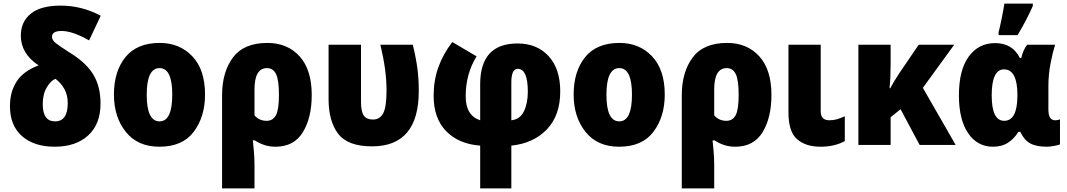

<svg xmlns="http://www.w3.org/2000/svg" viewBox="-20 -800 5893 1060"><path d="M95 -603Q95 -504 193 -439Q110 -408 72.5 -351Q35 -294 35 -214Q35 -107 101.5 -48.5Q168 10 282 10Q399 10 467 -52.5Q535 -115 535 -228Q535 -322 496 -387Q457 -452 372 -505Q306 -547 286.5 -563Q267 -579 267 -597Q267 -629 320 -629Q380 -629 472 -577L536 -713Q432 -769 314 -769Q205 -769 150 -724.5Q95 -680 95 -603ZM354 -231Q354 -130 284 -130Q216 -130 216 -225Q216 -281 238.5 -318Q261 -355 286 -365Q317 -342 335.5 -308.5Q354 -275 354 -231Z M862 -563Q736 -563 672.5 -484.5Q609 -406 609 -278Q609 -154 674.5 -72Q740 10 860 10Q988 10 1050 -73Q1112 -156 1112 -278Q1112 -415 1042 -489Q972 -563 862 -563ZM861 -424Q931 -424 931 -278Q931 -130 861 -130Q790 -130 790 -277Q790 -424 861 -424Z M1520 -276Q1520 -195 1503.5 -164Q1487 -133 1452 -133Q1411 -133 1385 -163V-306Q1385 -424 1454 -424Q1488 -424 1504 -391Q1520 -358 1520 -276ZM1456 -563Q1326 -563 1266 -482.5Q1206 -402 1206 -273V240H1385V107Q1385 73 1381.5 33.5Q1378 -6 1376 -25H1387Q1409 -10 1438 0Q1467 10 1501 10Q1603 10 1652 -70Q1701 -150 1701 -276Q1701 -415 1634 -489Q1567 -563 1456 -563Z M2292 -298Q2292 -364 2284.5 -421.5Q2277 -479 2259 -553H2080Q2097 -482 2105.5 -420.5Q2114 -359 2114 -300Q2114 -209 2095.5 -174.5Q2077 -140 2039 -140Q2004 -140 1988.5 -162Q1973 -184 1973 -239V-553H1794V-253Q1794 -131 1847 -61.5Q1900 8 2034 8Q2292 8 2292 -298Z M2374 -271Q2374 -147 2443 -76Q2512 -5 2631 4V240H2803V4Q2926 -9 2999.5 -86Q3073 -163 3073 -295Q3073 -420 3009 -490Q2945 -560 2837 -560Q2631 -560 2631 -335V-136Q2551 -162 2551 -268Q2551 -392 2611 -489L2477 -568Q2426 -501 2400 -428.5Q2374 -356 2374 -271ZM2894 -294Q2894 -230 2872.5 -185.5Q2851 -141 2803 -136V-344Q2803 -420 2838 -420Q2894 -420 2894 -294Z M3400 -563Q3274 -563 3210.5 -484.5Q3147 -406 3147 -278Q3147 -154 3212.5 -72Q3278 10 3398 10Q3526 10 3588 -73Q3650 -156 3650 -278Q3650 -415 3580 -489Q3510 -563 3400 -563ZM3399 -424Q3469 -424 3469 -278Q3469 -130 3399 -130Q3328 -130 3328 -277Q3328 -424 3399 -424Z M4058 -276Q4058 -195 4041.5 -164Q4025 -133 3990 -133Q3949 -133 3923 -163V-306Q3923 -424 3992 -424Q4026 -424 4042 -391Q4058 -358 4058 -276ZM3994 -563Q3864 -563 3804 -482.5Q3744 -402 3744 -273V240H3923V107Q3923 73 3919.5 33.5Q3916 -6 3914 -25H3925Q3947 -10 3976 0Q4005 10 4039 10Q4141 10 4190 -70Q4239 -150 4239 -276Q4239 -415 4172 -489Q4105 -563 3994 -563Z M4333 -553V-179Q4333 -73 4380.5 -31.5Q4428 10 4510 10Q4587 10 4644 -21V-158Q4619 -147 4600 -141.5Q4581 -136 4559 -136Q4511 -136 4511 -185V-553Z M5052 -553 4945 -396Q4931 -375 4917.5 -352.5Q4904 -330 4895 -313H4891Q4894 -340 4895.5 -373.5Q4897 -407 4897 -447V-553H4719V0H4897V-153L4952 -197L5057 0H5256L5075 -315L5248 -553Z M5598 -606Q5647 -688 5682 -767V-780H5525Q5521 -752 5510.5 -700Q5500 -648 5493 -622V-606ZM5602 -72H5613Q5634 -27 5667.5 -8.5Q5701 10 5761 10Q5775 10 5800 5.5Q5825 1 5832 -3V-141Q5820 -136 5805 -136Q5768 -136 5768 -195V-324Q5768 -389 5780 -450.5Q5792 -512 5805 -553H5651Q5640 -540 5631.5 -520.5Q5623 -501 5618 -479H5611Q5570 -562 5474 -562Q5382 -562 5328 -487.5Q5274 -413 5274 -274Q5274 -139 5325 -64.5Q5376 10 5462 10Q5511 10 5545.5 -12.5Q5580 -35 5602 -72ZM5455 -273Q5455 -417 5523 -417Q5597 -417 5597 -275V-270Q5596 -133 5524 -133Q5455 -133 5455 -273Z"/></svg>

Font: Noto Sans UI SemiCondensed Black
Style: Regular
Weight: 900
Width: 4
Designer: Monotype Design Team
Foundry: Monotype Imaging Inc.
Version: 1.001